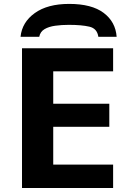

<svg xmlns="http://www.w3.org/2000/svg" viewBox="-20 -938 641 958"><path d="M544.4 -116.7V0H89.8V-697.3H544.4V-582H245.6V-420.4H525.4V-305.2H245.6V-116.7ZM325.2 -918.5Q437.5 -918.5 497.1 -873.8Q556.6 -829.1 562 -754.4H470.7Q464.8 -795.9 426 -804.9Q387.2 -814 323.2 -814Q287.6 -814 255.6 -809.6Q223.6 -805.2 202.1 -792.5Q180.7 -779.8 175.8 -754.4H82.5Q89.8 -827.1 153.6 -872.8Q217.3 -918.5 325.2 -918.5Z"/></svg>

Font: Lunasima
Style: Bold
Weight: 700
Designer: The DocRepair Project, Monotype Design Team
Foundry: Google
Version: Version 2.009